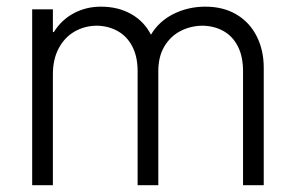

<svg xmlns="http://www.w3.org/2000/svg" viewBox="-20 -542 864 562"><path d="M74.2 -514.6H134.8V-448.2H137.7Q160.2 -484.4 196.3 -503.4Q232.4 -522.5 275.4 -522.5Q325.7 -522.5 363.8 -501Q401.9 -479.5 421.9 -440.4Q445.3 -480 488 -501.2Q530.8 -522.5 581.1 -522.5Q633.8 -522.5 672.4 -499.5Q710.9 -476.6 731.4 -435.8Q752 -395 752 -343.8V0H691.4V-334Q691.4 -376 676.5 -405.8Q661.6 -435.5 634.5 -450.9Q607.4 -466.3 572.3 -466.8Q537.1 -466.3 507.8 -450.9Q478.5 -435.5 460.9 -405.8Q443.4 -376 443.4 -334V0H382.8V-334Q382.8 -376 367.4 -405.8Q352.1 -435.5 324.7 -450.9Q297.4 -466.3 262.7 -466.8Q227.1 -466.3 198 -449.5Q168.9 -432.6 151.9 -400.6Q134.8 -368.7 134.8 -324.2V0H74.2Z"/></svg>

Font: Reddit Sans Fudge Light
Style: Regular
Weight: 300
Designer: Stephen Hutchings
Foundry: Reddit
Version: Version 1.013